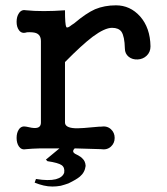

<svg xmlns="http://www.w3.org/2000/svg" viewBox="-20 -557 623 717"><path d="M114.3 111.3 109.4 125Q126 131.8 142.6 135.7Q159.2 139.6 175.8 139.6Q191.4 139.6 207 136.7Q221.7 132.8 235.4 127.9Q265.6 113.3 278.3 102.5Q296.9 86.9 299.8 62.5Q298.8 44.9 288.1 35.2Q282.2 28.3 268.6 21.5Q257.8 16.6 255.9 13.7Q251 8.8 254.9 2L258.8 -2.9L356.4 0Q379.9 3.9 394.5 -9.8Q408.2 -22.5 408.2 -42Q408.2 -61.5 394.5 -74.2Q379.9 -87.9 356.4 -84H350.6Q283.2 -77.1 259.8 -78.1Q222.7 -80.1 222.7 -99.6V-325.2Q286.1 -389.6 326.2 -419.9Q371.1 -453.1 398.4 -453.1Q422.9 -453.1 433.6 -438.5Q445.3 -420.9 446.3 -376Q446.3 -356.4 460.9 -344.7Q474.6 -334 494.1 -335Q513.7 -335.9 527.3 -348.6Q542 -362.3 542 -383.8Q541 -453.1 502.9 -496.1Q465.8 -537.1 413.1 -537.1Q370.1 -537.1 335 -522.5Q301.8 -507.8 256.8 -469.7L248 -463.9Q231.4 -450.2 227.5 -456.1Q222.7 -464.8 222.7 -518.6Q180.7 -515.6 143.6 -515.6Q106.4 -515.6 78.1 -518.6Q60.5 -522.5 50.8 -507.8Q42 -495.1 42 -475.6Q42 -456.1 50.8 -444.3Q60.5 -430.7 78.1 -435.5L80.1 -436.5Q103.5 -437.5 114.3 -433.6Q132.8 -426.8 132.8 -403.3V-99.6Q132.8 -80.1 113.3 -79.1Q101.6 -78.1 78.1 -84Q60.5 -87.9 50.8 -74.2Q42 -61.5 42 -42Q42 -22.5 50.8 -9.8Q60.5 3.9 78.1 0Q97.7 -2 130.9 -2.9Q163.1 -2.9 202.1 -2.9L151.4 39.1L157.2 44.9Q197.3 50.8 210 59.6Q222.7 68.4 219.7 87.9Q213.9 105.5 188.5 112.3Q161.1 119.1 114.3 111.3Z"/></svg>

Font: Gungsuh
Style: Regular
Weight: 400
Version: Version 2.21